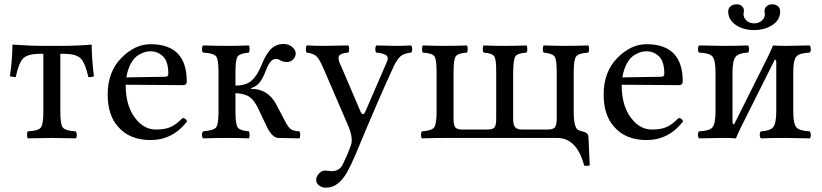

<svg xmlns="http://www.w3.org/2000/svg" viewBox="-20 -643 3830 895"><path d="M182.1 -122.1V-392.1H167Q107.9 -392.1 87.4 -370.1Q66.9 -348.1 53.2 -283.2L25.9 -287.1Q37.1 -356.9 38.1 -435.1Q118.2 -429.2 184.1 -429.2H258.8Q337.9 -429.2 407.2 -435.1Q408.2 -361.8 418 -287.1Q404.8 -283.2 392.1 -283.2Q377.9 -347.2 356.9 -369.6Q335.9 -392.1 277.8 -392.1H261.2V-122.1Q261.2 -62 273.7 -47.6Q286.1 -33.2 333 -30.8Q337.9 -25.9 337.9 -13.9Q337.9 -2 333 2Q256.8 0 222.2 0Q188 0 109.9 2Q106 -2 106 -13.9Q106 -25.9 109.9 -30.8Q156.7 -32.7 169.4 -47.4Q182.1 -62 182.1 -122.1Z M568.8 -282.2 750 -285.2Q765.1 -285.2 764.6 -298.8Q764.6 -356 740.2 -379.9Q715.8 -403.8 681.6 -403.8Q668.5 -403.8 655.8 -400.4Q643.1 -397 624.5 -386Q606 -375 590.8 -348.1Q575.7 -321.3 568.8 -282.2ZM831.1 -92.8Q848.1 -91.8 852.1 -77.1Q785.2 9.8 681.6 9.8Q582.5 9.8 528.8 -54.2Q481.9 -108.4 481.9 -202.1Q481.9 -308.1 545.4 -372.6Q608.9 -437 681.6 -437Q850.6 -437 850.6 -263.2Q850.6 -246.1 832 -246.1L565.9 -248Q565.9 -164.1 597.7 -110.8Q641.6 -39.1 707 -39.1Q749 -39.1 775.6 -51Q802.2 -63 831.1 -92.8Z M1277.8 0Q1249 -1 1224.6 -50.8L1181.6 -141.1Q1165.5 -174.3 1144.5 -190.2Q1123.5 -206.1 1077.6 -209V-122.1Q1077.6 -62 1088.6 -48.1Q1099.6 -34.2 1139.6 -30.8Q1143.6 -25.9 1143.6 -13.9Q1143.6 -2 1139.6 2Q1095.7 0 1038.6 0Q992.7 0 926.8 2Q921.9 -2 921.6 -13.9Q921.4 -25.9 926.8 -30.8Q974.6 -34.7 986.6 -48.3Q998.5 -62 998.5 -122.1V-307.1Q998.5 -367.2 986.6 -381.1Q974.6 -395 926.8 -397.9Q921.9 -401.9 921.6 -413.8Q921.4 -425.8 926.8 -431.2Q992.7 -429.2 1037.6 -429.2Q1091.8 -429.2 1139.6 -431.2Q1143.6 -426.3 1143.6 -414.1Q1143.6 -401.9 1139.6 -397.9Q1098.6 -394 1088.1 -380.1Q1077.6 -366.2 1077.6 -307.1V-244.1Q1126.5 -244.1 1152.6 -267.1Q1178.7 -290 1197.8 -336.9Q1206.5 -357.9 1214.1 -373Q1221.7 -388.2 1234.1 -404.5Q1246.6 -420.9 1263.7 -429.4Q1280.8 -438 1301.8 -438Q1325.7 -438 1342 -424.1Q1358.4 -410.2 1358.4 -393.1Q1358.4 -377.9 1346.4 -366Q1334.5 -354 1318.4 -354Q1299.3 -354 1288.6 -360.8Q1278.8 -367.7 1265.6 -368.2Q1239.7 -368.2 1220.7 -317.9Q1207.5 -281.7 1192.1 -261Q1176.8 -240.2 1149.4 -231.9V-229Q1228.5 -229 1266.6 -158.2L1311.5 -73.2Q1324.7 -48.3 1336.2 -40.3Q1347.7 -32.2 1375.5 -30.8Q1379.4 -25.9 1379.4 -13.9Q1379.4 -2 1375.5 2Z M1597.7 160.2Q1556.6 231.9 1500.5 231.9Q1480.5 231.9 1467 221.4Q1453.6 210.9 1453.6 194.8Q1453.6 181.6 1466.1 166.7Q1478.5 151.9 1497.6 151.9Q1502.4 151.9 1511 153.3Q1519.5 154.8 1526.4 154.8Q1560.5 154.8 1576.7 126Q1600.6 77.1 1615.7 34.2Q1627.9 0 1601.6 -60.1L1488.3 -323.2Q1469.2 -367.7 1454.8 -380.9Q1440.4 -394 1409.7 -397.9Q1405.8 -401.9 1405.8 -413.8Q1405.8 -425.8 1409.7 -431.2Q1449.7 -429.2 1490.7 -429.2Q1529.8 -429.2 1603.5 -431.2Q1607.4 -426.3 1607.4 -414.1Q1607.4 -401.9 1603.5 -397.9Q1564.5 -395 1559.3 -379.6Q1554.2 -364.3 1570.8 -333L1659.7 -125Q1671.9 -96.7 1683.6 -124L1782.7 -353Q1793.9 -377 1779.3 -386Q1764.6 -395 1734.4 -397.9Q1729.5 -401.9 1729.5 -413.8Q1729.5 -425.8 1734.4 -431.2Q1794.4 -429.2 1825.4 -429.2Q1856.4 -429.2 1896.5 -431.2Q1901.4 -426.3 1901.4 -414.1Q1901.4 -401.9 1896.5 -397.9Q1862.3 -394 1846.9 -380.6Q1831.5 -367.2 1815.4 -334Q1742.2 -175.8 1638.7 74.2Q1617.7 124 1597.7 160.2Z M2577.1 0H2055.2Q2007.3 0 1947.3 2Q1942.4 -2 1942.4 -13.9Q1942.4 -25.9 1947.3 -30.8Q1991.2 -33.7 2003.2 -48.3Q2015.1 -63 2015.1 -122.1V-307.1Q2015.1 -367.2 2004.6 -381.1Q1994.1 -395 1951.2 -397.9Q1947.3 -401.9 1947.3 -413.8Q1947.3 -425.8 1951.2 -431.2Q2007.3 -429.2 2054.2 -429.2Q2106 -429.2 2156.2 -431.2Q2160.2 -426.3 2160.2 -414.1Q2160.2 -401.9 2156.2 -397.9Q2115.2 -395 2104.7 -380.6Q2094.2 -366.2 2094.2 -307.1V-89.8Q2094.2 -59.1 2102.3 -49.1Q2110.4 -39.1 2137.2 -39.1H2251Q2277.8 -39.1 2285.4 -49.6Q2293 -60.1 2293 -88.9V-307.1Q2293.9 -366.2 2283.7 -380.6Q2273.4 -395 2234.4 -397.9Q2230.5 -401.9 2230.2 -413.8Q2230 -425.8 2234.4 -431.2Q2284.2 -429.2 2332 -429.2Q2383.8 -429.2 2434.1 -431.2Q2438 -426.3 2438 -414.1Q2438 -401.9 2434.1 -397.9Q2393.1 -395 2383.1 -381.1Q2373 -367.2 2372.1 -307.1V-89.8Q2372.1 -60.1 2381.6 -49.6Q2391.1 -39.1 2415 -39.1H2533.2Q2560.1 -39.1 2567.6 -51Q2575.2 -63 2575.2 -89.8V-307.1Q2575.2 -366.2 2564.7 -380.1Q2554.2 -394 2514.2 -397.9Q2510.3 -401.9 2510.3 -413.8Q2510.3 -425.8 2514.2 -431.2Q2574.2 -429.2 2614.3 -429.2Q2662.1 -429.2 2722.2 -431.2Q2726.1 -426.3 2726.1 -414.1Q2726.1 -401.9 2722.2 -397.9Q2678.2 -395 2666.3 -380.6Q2654.3 -366.2 2654.3 -307.1V-122.1Q2654.3 -84 2659.7 -64Q2665 -43.9 2672.1 -39.1Q2679.2 -34.2 2693.4 -30.8Q2722.2 -24.9 2723.1 -4.9L2729 127.9Q2715.8 131.8 2703.1 128.9Q2668.9 0 2577.1 0Z M2880.9 -282.2 3062 -285.2Q3077.1 -285.2 3076.7 -298.8Q3076.7 -356 3052.2 -379.9Q3027.8 -403.8 2993.7 -403.8Q2980.5 -403.8 2967.8 -400.4Q2955.1 -397 2936.5 -386Q2918 -375 2902.8 -348.1Q2887.7 -321.3 2880.9 -282.2ZM3143.1 -92.8Q3160.2 -91.8 3164.1 -77.1Q3097.2 9.8 2993.7 9.8Q2894.5 9.8 2840.8 -54.2Q2793.9 -108.4 2793.9 -202.1Q2793.9 -308.1 2857.4 -372.6Q2920.9 -437 2993.7 -437Q3162.6 -437 3162.6 -263.2Q3162.6 -246.1 3144 -246.1L2877.9 -248Q2877.9 -164.1 2909.7 -110.8Q2953.6 -39.1 3019 -39.1Q3061 -39.1 3087.6 -51Q3114.3 -63 3143.1 -92.8Z M3616.7 -589.8Q3616.7 -549.8 3580.6 -526.4Q3544.4 -502.9 3494.6 -502.9Q3444.8 -502.9 3409.7 -526.9Q3374.5 -550.8 3374.5 -589.8Q3374.5 -604 3385.5 -613.5Q3396.5 -623 3413.6 -623Q3429.7 -623 3438.7 -614.5Q3447.8 -606 3447.8 -592.8Q3447.8 -587.9 3446.8 -585Q3445.8 -582 3445.8 -577.1Q3445.8 -560.1 3459.7 -547.1Q3473.6 -534.2 3495.6 -534.2Q3516.6 -534.2 3531 -546.6Q3545.4 -559.1 3545.4 -576.2Q3545.4 -582 3544.4 -585Q3543.5 -586.9 3543.5 -591.8Q3543.5 -605 3554 -614Q3564.5 -623 3578.6 -623Q3596.7 -623 3606.7 -614Q3616.7 -605 3616.7 -589.8ZM3401.9 -63 3557.6 -374.5Q3570.3 -399.9 3583.5 -431.2Q3603.5 -429.2 3643.6 -429.2Q3674.3 -429.2 3754.4 -431.2Q3759.3 -426.3 3759.5 -414.1Q3759.8 -401.9 3754.4 -397.9Q3706.5 -396 3692.1 -379.4Q3677.7 -362.8 3677.7 -303.2V-126Q3677.7 -65.9 3692.1 -49.6Q3706.5 -33.2 3754.4 -30.8Q3759.3 -25.9 3759.5 -13.9Q3759.8 -2 3754.4 2Q3676.3 0 3643.6 0Q3572.8 0 3526.9 2Q3522 -2 3521.7 -13.9Q3521.5 -25.9 3526.9 -30.8Q3568.8 -32.7 3583.7 -49.8Q3598.6 -66.9 3598.6 -126V-353Q3598.6 -365.2 3591.8 -365.2L3435.1 -52.2Q3417.5 -16.6 3410.6 2Q3388.7 0 3349.6 0Q3316.4 0 3238.8 2Q3233.9 -2 3233.6 -13.9Q3233.4 -25.9 3238.8 -30.8Q3286.6 -32.7 3301 -49.3Q3315.4 -65.9 3315.4 -126V-303.2Q3315.4 -363.3 3301 -379.6Q3286.6 -396 3238.8 -397.9Q3233.9 -401.9 3233.6 -413.8Q3233.4 -425.8 3238.8 -431.2Q3314.9 -429.2 3349.6 -429.2Q3420.4 -429.2 3466.8 -431.2Q3471.7 -426.3 3471.7 -414.1Q3471.7 -401.9 3466.8 -397.9Q3424.8 -396 3409.7 -378.9Q3394.5 -361.8 3394.5 -303.2V-75.2Q3395 -63 3401.9 -63Z"/></svg>

Font: Linux Libertine
Style: Regular
Weight: 400
Designer: Philipp H. Poll
Foundry: Philipp H. Poll
Version: Version 5.3.0 ; ttfautohint (v0.9)